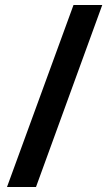

<svg xmlns="http://www.w3.org/2000/svg" viewBox="-20 -741 435 768"><path d="M389 -721 124 7H8L274 -721Z"/></svg>

Font: Noto Sans Display ExtraCondensed
Style: Bold
Weight: 700
Width: 2
Designer: Monotype Design Team
Foundry: Monotype Imaging Inc.
Version: Version 2.003